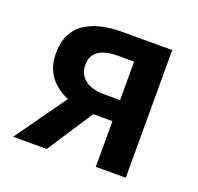

<svg xmlns="http://www.w3.org/2000/svg" viewBox="-94 -592 717 694"><g transform="rotate(20 265.0 -245.5)"><path d="M340.8 0V-175.8H269H267.1L151.9 0H22.9L162.1 -195.8Q64.9 -237.8 64.9 -336.9Q64.9 -378.9 80.1 -409.4Q95.2 -439.9 123 -457.5Q150.9 -475.1 185.8 -483.2Q220.7 -491.2 264.2 -491.2H456.1V0ZM279.8 -256.8H340.8V-404.8H279.8Q179.2 -404.8 179.2 -334Q179.2 -297.9 205.6 -277.3Q231.9 -256.8 279.8 -256.8Z"/></g></svg>

Font: Toshiba Sans Medium
Style: Regular
Weight: 500
Designer: Paul D. Hunt
Foundry: Toshiba Corporation
Version: Version 2.020;PS 2.0;hotconv 1.0.86;makeotf.lib2.5.63406